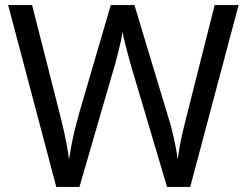

<svg xmlns="http://www.w3.org/2000/svg" viewBox="-20 -734 970 754"><path d="M917 -714 727 0H636L497 -468Q491 -489 485 -511Q479 -533 474 -553Q469 -573 465.5 -587.5Q462 -602 461 -609Q460 -602 457.5 -587.5Q455 -573 450 -553Q445 -533 439.5 -510.5Q434 -488 427 -465L292 0H201L12 -714H106L217 -278Q225 -247 231.5 -217.5Q238 -188 243 -160.5Q248 -133 251 -108Q255 -134 260.5 -163.5Q266 -193 273.5 -223Q281 -253 289 -283L415 -714H508L639 -280Q649 -249 656.5 -218Q664 -187 669.5 -159Q675 -131 678 -108Q681 -133 686 -160.5Q691 -188 698 -218Q705 -248 713 -279L823 -714Z"/></svg>

Font: Noto Sans Adlam Unjoined
Style: Regular
Weight: 400
Designer: Mark Jamra, Neil Patel
Foundry: JamraPatel LLC
Version: Version 3.001